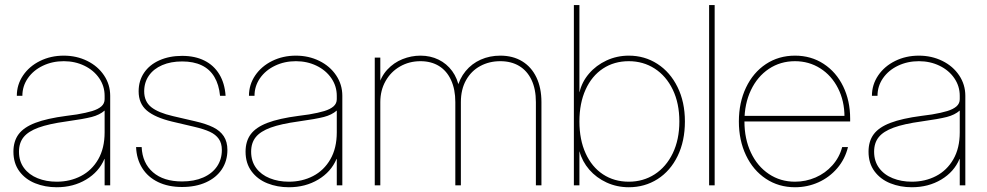

<svg xmlns="http://www.w3.org/2000/svg" viewBox="-20 -748 3982 775"><path d="M34.2 -135.7Q34.2 -178.2 55.2 -206.3Q76.2 -234.4 122.8 -252.2Q169.4 -270 248 -280.3Q269.5 -283.2 290.5 -286.1Q328.1 -292.5 352.1 -299.8Q376 -307.1 389.2 -318.6Q402.3 -330.1 402.3 -347.7V-361.3Q402.3 -400.4 380.4 -432.4Q358.4 -464.4 320.6 -482.7Q282.7 -501 237.3 -501Q191.4 -501 153.1 -482.7Q114.7 -464.4 92.5 -432.4Q70.3 -400.4 70.3 -361.3H47.9Q47.9 -406.2 73 -443.4Q98.1 -480.5 141.6 -502Q185.1 -523.4 237.3 -523.4Q289.1 -523.4 332 -502.2Q375 -481 399.9 -443.8Q424.8 -406.7 424.8 -361.3V0H402.3V-106.4H401.4Q379.4 -54.2 327.6 -23.2Q275.9 7.8 209 7.8Q162.1 7.8 122.3 -8.1Q82.5 -23.9 58.3 -56.4Q34.2 -88.9 34.2 -135.7ZM402.3 -213.9V-301.8Q382.3 -284.2 350.3 -275.9Q318.4 -267.6 248 -257.8Q176.8 -248 135.5 -232.9Q94.2 -217.8 75.4 -194.6Q56.6 -171.4 56.6 -135.7Q56.6 -97.2 76.9 -69.8Q97.2 -42.5 131.8 -28.6Q166.5 -14.6 209 -14.6Q262.7 -14.6 306.6 -37.4Q350.6 -60.1 376.5 -105Q402.3 -149.9 402.3 -213.9Z M529.3 -154.3H551.8Q554.7 -89.8 597.4 -52.7Q640.1 -15.6 714.8 -15.6Q763.7 -15.6 800 -31.5Q836.4 -47.4 856 -76.2Q875.5 -105 875.5 -142.6Q875.5 -169.9 863 -187.5Q850.6 -205.1 826.9 -216.1Q803.2 -227.1 763.7 -236.3L674.3 -257.3Q605.5 -273.9 572.5 -302Q539.6 -330.1 539.6 -379.4Q539.6 -421.9 561.5 -454.3Q583.5 -486.8 623.5 -504.6Q663.6 -522.5 715.3 -522.5Q767.1 -522.5 805.2 -503.4Q843.3 -484.4 865.2 -448.2Q887.2 -412.1 890.6 -361.3H868.2Q863.8 -406.7 845.2 -437.7Q826.7 -468.8 793.9 -484.4Q761.2 -500 715.3 -500Q669.4 -500 634.8 -485.1Q600.1 -470.2 581.1 -442.9Q562 -415.5 562 -379.4Q562 -338.4 590.3 -315.7Q618.7 -293 678.2 -279.3L768.6 -258.3Q813 -248 840.8 -234.1Q868.7 -220.2 883.3 -198Q897.9 -175.8 897.9 -142.6Q897.9 -98.6 875.5 -64.7Q853 -30.8 811.5 -12Q770 6.8 714.8 6.8Q659.2 6.8 617.9 -13.2Q576.7 -33.2 554 -69.6Q531.2 -106 529.3 -154.3Z M971.2 -135.7Q971.2 -178.2 992.2 -206.3Q1013.2 -234.4 1059.8 -252.2Q1106.4 -270 1185.1 -280.3Q1206.5 -283.2 1227.5 -286.1Q1265.1 -292.5 1289.1 -299.8Q1313 -307.1 1326.2 -318.6Q1339.4 -330.1 1339.4 -347.7V-361.3Q1339.4 -400.4 1317.4 -432.4Q1295.4 -464.4 1257.6 -482.7Q1219.7 -501 1174.3 -501Q1128.4 -501 1090.1 -482.7Q1051.8 -464.4 1029.5 -432.4Q1007.3 -400.4 1007.3 -361.3H984.9Q984.9 -406.2 1010 -443.4Q1035.2 -480.5 1078.6 -502Q1122.1 -523.4 1174.3 -523.4Q1226.1 -523.4 1269 -502.2Q1312 -481 1336.9 -443.8Q1361.8 -406.7 1361.8 -361.3V0H1339.4V-106.4H1338.4Q1316.4 -54.2 1264.6 -23.2Q1212.9 7.8 1146 7.8Q1099.1 7.8 1059.3 -8.1Q1019.5 -23.9 995.4 -56.4Q971.2 -88.9 971.2 -135.7ZM1339.4 -213.9V-301.8Q1319.3 -284.2 1287.4 -275.9Q1255.4 -267.6 1185.1 -257.8Q1113.8 -248 1072.5 -232.9Q1031.2 -217.8 1012.5 -194.6Q993.7 -171.4 993.7 -135.7Q993.7 -97.2 1013.9 -69.8Q1034.2 -42.5 1068.8 -28.6Q1103.5 -14.6 1146 -14.6Q1199.7 -14.6 1243.7 -37.4Q1287.6 -60.1 1313.5 -105Q1339.4 -149.9 1339.4 -213.9Z M1492.7 -515.6H1515.1V-398.4H1507.3Q1517.1 -438.5 1543.2 -466.8Q1569.3 -495.1 1604.7 -509.3Q1640.1 -523.4 1677.2 -523.4Q1717.3 -523.4 1750.2 -507.3Q1783.2 -491.2 1805.2 -461.2Q1827.1 -431.2 1834 -390.6H1825.2Q1834.5 -430.7 1859.4 -460.9Q1884.3 -491.2 1920.4 -507.3Q1956.5 -523.4 1999.5 -523.4Q2050.3 -523.4 2087.6 -500.7Q2125 -478 2145.3 -435.5Q2165.5 -393.1 2165.5 -335.9V0H2143.1V-335.9Q2143.1 -388.2 2125.5 -425.3Q2107.9 -462.4 2075.7 -481.7Q2043.5 -501 1999.5 -501Q1954.6 -501 1918.5 -481.4Q1882.3 -461.9 1861.3 -424.6Q1840.3 -387.2 1840.3 -335.9V0H1817.9V-335.9Q1817.9 -387.7 1800.5 -425Q1783.2 -462.4 1751.7 -481.7Q1720.2 -501 1677.2 -501Q1631.8 -501 1594.7 -479.7Q1557.6 -458.5 1536.4 -420.9Q1515.1 -383.3 1515.1 -335.9V0H1492.7Z M2319.3 -136.7H2318.8V0H2296.4V-727.5H2318.8V-376H2319.3Q2328.6 -417 2357.4 -450.7Q2386.2 -484.4 2428.2 -503.9Q2470.2 -523.4 2518.1 -523.4Q2582 -523.4 2633.5 -490.2Q2685.1 -457 2714.8 -396.7Q2744.6 -336.4 2744.6 -257.8Q2744.6 -178.7 2715.3 -118.4Q2686 -58.1 2634.3 -25.1Q2582.5 7.8 2518.1 7.8Q2470.2 7.8 2428.7 -11.2Q2387.2 -30.3 2358.6 -63.2Q2330.1 -96.2 2319.3 -136.7ZM2722.2 -257.8Q2722.2 -331.1 2695.6 -386.2Q2668.9 -441.4 2622.6 -471.2Q2576.2 -501 2518.1 -501Q2459 -501 2413.8 -471.2Q2368.7 -441.4 2343.8 -386.5Q2318.8 -331.5 2318.8 -257.8Q2318.8 -184.1 2343.8 -129.2Q2368.7 -74.2 2413.8 -44.4Q2459 -14.6 2518.1 -14.6Q2576.2 -14.6 2622.6 -44.4Q2668.9 -74.2 2695.6 -129.4Q2722.2 -184.6 2722.2 -257.8Z M2864.7 0H2842.3V-727.5H2864.7Z M2962.4 -257.8Q2962.4 -334 2991.2 -394.5Q3020 -455.1 3071.5 -489.3Q3123 -523.4 3189 -523.4Q3253.9 -523.4 3304.7 -490.2Q3355.5 -457 3383.5 -399.2Q3411.6 -341.3 3411.6 -269.5V-257.8H2974.1V-280.3H3397L3388.7 -276.4Q3388.7 -340.8 3362.5 -392.1Q3336.4 -443.4 3290.8 -472.2Q3245.1 -501 3189 -501Q3129.9 -501 3083.5 -470Q3037.1 -439 3011 -384Q2984.9 -329.1 2984.9 -258.8V-257.8Q2984.9 -187.5 3011 -132.1Q3037.1 -76.7 3083.5 -45.7Q3129.9 -14.6 3189 -14.6Q3232.4 -14.6 3272 -31.7Q3311.5 -48.8 3339.8 -80.6Q3368.2 -112.3 3379.4 -154.3H3402.8Q3391.1 -106 3359.6 -69.1Q3328.1 -32.2 3283.7 -12.2Q3239.3 7.8 3189 7.8Q3123 7.8 3071.5 -26.4Q3020 -60.5 2991.2 -121.1Q2962.4 -181.6 2962.4 -257.8Z M3485.8 -135.7Q3485.8 -178.2 3506.8 -206.3Q3527.8 -234.4 3574.5 -252.2Q3621.1 -270 3699.7 -280.3Q3721.2 -283.2 3742.2 -286.1Q3779.8 -292.5 3803.7 -299.8Q3827.6 -307.1 3840.8 -318.6Q3854 -330.1 3854 -347.7V-361.3Q3854 -400.4 3832 -432.4Q3810.1 -464.4 3772.2 -482.7Q3734.4 -501 3689 -501Q3643.1 -501 3604.7 -482.7Q3566.4 -464.4 3544.2 -432.4Q3522 -400.4 3522 -361.3H3499.5Q3499.5 -406.2 3524.7 -443.4Q3549.8 -480.5 3593.3 -502Q3636.7 -523.4 3689 -523.4Q3740.7 -523.4 3783.7 -502.2Q3826.7 -481 3851.6 -443.8Q3876.5 -406.7 3876.5 -361.3V0H3854V-106.4H3853Q3831.1 -54.2 3779.3 -23.2Q3727.5 7.8 3660.6 7.8Q3613.8 7.8 3574 -8.1Q3534.2 -23.9 3510 -56.4Q3485.8 -88.9 3485.8 -135.7ZM3854 -213.9V-301.8Q3834 -284.2 3802 -275.9Q3770 -267.6 3699.7 -257.8Q3628.4 -248 3587.2 -232.9Q3545.9 -217.8 3527.1 -194.6Q3508.3 -171.4 3508.3 -135.7Q3508.3 -97.2 3528.6 -69.8Q3548.8 -42.5 3583.5 -28.6Q3618.2 -14.6 3660.6 -14.6Q3714.4 -14.6 3758.3 -37.4Q3802.2 -60.1 3828.1 -105Q3854 -149.9 3854 -213.9Z"/></svg>

Font: Intratopia Thin
Style: Regular
Weight: 100
Designer: Rasmus Andersson
Foundry: rsms
Version: Version 3.000;Glyphs 3.2.3 (3260)